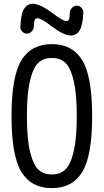

<svg xmlns="http://www.w3.org/2000/svg" viewBox="-20 -970 540 1000"><path d="M343.8 -905.3Q344.7 -918.9 355.5 -929.7Q366.2 -940.4 379.9 -940.4Q393.6 -940.4 404.3 -929.7Q415 -918.9 414.1 -905.3Q411.1 -838.9 395 -812Q378.9 -785.2 347.7 -785.2Q311.5 -785.2 242.2 -837.9Q194.3 -875 174.8 -875Q165 -875 161.1 -866.7Q157.2 -858.4 156.2 -830.1Q155.3 -816.4 144.5 -805.7Q133.8 -794.9 120.1 -794.9Q106.4 -794.9 95.7 -805.7Q85 -816.4 85.9 -830.1Q88.9 -896.5 105 -923.3Q121.1 -950.2 152.3 -950.2Q189.5 -950.2 257.8 -898.4Q307.6 -860.4 325.2 -860.4Q335 -860.4 338.9 -868.7Q342.8 -877 343.8 -905.3ZM320.8 -642.6Q293.9 -668 250 -668Q206.1 -668 179.2 -642.6Q152.3 -617.2 136.2 -549.3Q120.1 -481.4 120.1 -365.2Q120.1 -249 136.2 -181.2Q152.3 -113.3 179.2 -87.4Q206.1 -61.5 250 -61.5Q293.9 -61.5 320.8 -87.4Q347.7 -113.3 363.8 -181.2Q379.9 -249 379.9 -365.2Q379.9 -481.4 363.8 -549.3Q347.7 -617.2 320.8 -642.6ZM408.7 -74.7Q357.4 9.8 250 9.8Q142.6 9.8 91.3 -74.7Q40 -159.2 40 -365.2Q40 -571.3 91.3 -655.8Q142.6 -740.2 250 -740.2Q357.4 -740.2 408.7 -655.8Q460 -571.3 460 -365.2Q460 -159.2 408.7 -74.7Z"/></svg>

Font: Rounded-X Mgen+ 2m regular
Style: Regular
Weight: 400
Designer: [Source Han Sans]
Ryoko NISHIZUKA  (kana & ideographs); Paul D. Hunt (Latin, Greek & Cyrillic); Wenlong ZHANG  (bopomofo
Version: Version 1.059.20150602